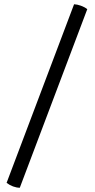

<svg xmlns="http://www.w3.org/2000/svg" viewBox="-20 -727 444 902"><path d="M328 -707Q342.5 -706.5 360 -700.2Q377.5 -694 390 -684L73 155Q58 155 41.2 148.8Q24.5 142.5 11 132Z"/></svg>

Font: Signika Negative Light Light
Style: Regular
Weight: 300
Version: Version 2.001